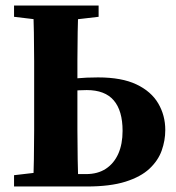

<svg xmlns="http://www.w3.org/2000/svg" viewBox="-20 -677 638 697"><path d="M181 0V-45H292Q335 -45 364.5 -64.5Q394 -84 409.5 -119Q425 -154 425 -202Q425 -275 393 -312.5Q361 -350 295 -350Q264 -350 236 -346.5Q208 -343 181 -338V-383Q218 -389 256 -392.5Q294 -396 336 -396Q422 -396 475.5 -370.5Q529 -345 554.5 -301.5Q580 -258 580 -205Q580 -167 567 -130.5Q554 -94 522.5 -64.5Q491 -35 435.5 -17.5Q380 0 295 0ZM100 0Q102 -46 103 -98Q104 -150 104 -204Q104 -258 104 -310V-350Q104 -401 104 -454Q104 -507 103 -559Q102 -611 100 -657H265Q263 -612 262 -560.5Q261 -509 261 -459Q261 -409 261 -364V-311Q261 -259 261 -205Q261 -151 262 -99Q263 -47 265 0ZM31 -616V-657H338V-616L209 -601H157ZM31 0V-41L160 -56H197L199 0Z"/></svg>

Font: Source Serif 4 36pt
Style: Bold
Weight: 700
Designer: Frank Grießhammer
Foundry: Adobe Systems Incorporated
Version: Version 4.004;hotconv 1.0.116;makeotfexe 2.5.65601